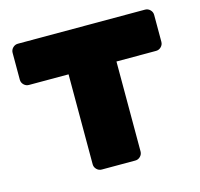

<svg xmlns="http://www.w3.org/2000/svg" viewBox="-82 -608 726 697"><g transform="rotate(-15 281.0 -260.0)"><path d="M547 -493V-392Q547 -381 539 -373Q531 -365 520 -365H371V-27Q371 -16 363 -8Q355 0 344 0H218Q207 0 199 -8Q191 -16 191 -27V-365H42Q31 -365 23 -373Q15 -381 15 -392V-493Q15 -504 23 -512Q31 -520 42 -520H520Q531 -520 539 -512Q547 -504 547 -493Z"/></g></svg>

Font: Hezaedrus
Style: Bold
Weight: 700
Designer: Hubert & Fischer
Foundry: Hubert & Fischer
Version: Version 1.10;September 3, 2019;FontCreator 11.5.0.2425 64-bi